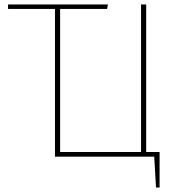

<svg xmlns="http://www.w3.org/2000/svg" viewBox="-20 -701 796 859"><path d="M634 -21H694V138H678L670 0H226V-661H16V-681H463L459 -661H249V-21H611V-681H634Z"/></svg>

Font: FiraGO Thin
Style: Regular
Weight: 100
Designer: bBox Type
Foundry: bBox Type GmbH
Version: Version 1.001;PS 001.001;hotconv 1.0.88;makeotf.lib2.5.64775